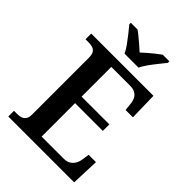

<svg xmlns="http://www.w3.org/2000/svg" viewBox="-263 -1050 1169 1169"><g transform="rotate(45 321.0 -465.5)"><path d="M32 0V-49H59Q78 -49 93 -54Q108 -59 117 -72.5Q126 -86 126 -109V-600Q126 -629 116.5 -642.5Q107 -656 92 -660.5Q77 -665 58 -665H32V-714H568L572 -533H509L504 -579Q502 -603 493.5 -620Q485 -637 468 -647Q451 -657 424 -657H262V-401H501V-345H262V-57H450Q478 -57 495.5 -67.5Q513 -78 523 -95.5Q533 -113 536 -135L543 -181H606L599 0ZM262 -771Q252 -794 232.5 -820.5Q213 -847 192.5 -873Q172 -899 156 -918V-931H214Q230 -920 249 -904Q268 -888 287.5 -871.5Q307 -855 322 -841Q337 -855 356 -871.5Q375 -888 395 -904Q415 -920 431 -931H488V-918Q473 -899 452 -873Q431 -847 412 -820.5Q393 -794 382 -771Z"/></g></svg>

Font: Noto Serif Khmer SemiBold
Style: Regular
Weight: 600
Version: Version 2.003